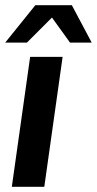

<svg xmlns="http://www.w3.org/2000/svg" viewBox="-56 -719 373 739"><path d="M60 -500H185L114.5 0H-10.5ZM220.5 -699 297 -555H213.5L144 -651.5L47.5 -555H-36L80 -699Z"/></svg>

Font: Urbanist
Style: Bold Italic
Weight: 700
Italic angle: -8°
Designer: Corey Hu
Foundry: Corey Hu
Version: Version 1.330; ttfautohint (v1.8.4.7-5d5b)